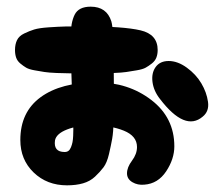

<svg xmlns="http://www.w3.org/2000/svg" viewBox="-20 -558 669 576"><path d="M181 -2Q208 -2 229 -8Q250 -14 265 -28Q280 -42 290.5 -56Q301 -70 307 -96Q313 -122 316.5 -141.5Q320 -161 321 -196Q322 -231 322 -253Q322 -275 321.5 -316Q321 -357 321 -379Q321 -470 314 -494Q300 -538 252 -538Q216 -538 204 -514Q192 -490 192 -448Q192 -382 195.5 -298.5Q199 -215 199 -208Q199 -203 199.5 -190.5Q200 -178 200 -170Q200 -162 199.5 -150.5Q199 -139 197.5 -131.5Q196 -124 193 -116.5Q190 -109 185.5 -105.5Q181 -102 174 -102Q140 -102 145 -137Q149 -157 181 -169.5Q213 -182 257 -182Q312 -182 351.5 -166Q391 -150 391 -117Q391 -96 376 -76Q361 -56 361 -38Q361 -21 377 -11.5Q393 -2 413 -4Q454 -7 478.5 -44Q503 -81 503 -119Q503 -205 434 -258Q365 -311 270 -311Q163 -311 102 -266.5Q41 -222 41 -138Q41 -79 81 -40.5Q121 -2 181 -2ZM235 -338Q266 -338 280.5 -338Q295 -338 320.5 -339Q346 -340 359 -342Q372 -344 390 -347Q408 -350 417 -355Q426 -360 435.5 -367.5Q445 -375 449 -385Q453 -395 453 -408Q453 -455 401.5 -467Q350 -479 235 -479Q196 -479 175.5 -478.5Q155 -478 126 -476Q97 -474 82.5 -469.5Q68 -465 52.5 -457.5Q37 -450 31 -437.5Q25 -425 25 -408Q25 -395 28.5 -385Q32 -375 41 -367.5Q50 -360 58.5 -355Q67 -350 84 -347Q101 -344 113.5 -342Q126 -340 150.5 -339Q175 -338 190 -338Q205 -338 235 -338ZM588 -208Q608 -224 604 -252.5Q600 -281 584 -308Q568 -335 540.5 -355Q513 -375 486 -375Q460 -375 447 -357Q434 -339 437.5 -312Q441 -285 460 -261Q535 -163 588 -208Z"/></svg>

Font: Cherry Bomb
Style: Regular
Weight: 400
Designer: satsuyako
Foundry: satsuyako
Version: Version 4.0